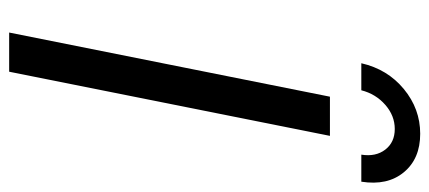

<svg xmlns="http://www.w3.org/2000/svg" viewBox="-279 -658 937 419"><g transform="rotate(90 189.5 -448.5)"><path d="M191 -700H276.5L136.5 0H51ZM376.5 -768.5H317.5Q322.5 -800 306.5 -820.8Q290.5 -841.5 261.5 -841.5Q232.5 -841.5 208.8 -820.8Q185 -800 177 -768.5H118Q131 -825.5 174.2 -861.2Q217.5 -897 272 -897Q326.5 -897 356 -861.2Q385.5 -825.5 376.5 -768.5Z"/></g></svg>

Font: Argentum Sans Light
Style: Italic
Weight: 300
Italic angle: -11.3°
Designer: Julieta Ulanovsky (font), Owen Earl (portions from Jones font), Cristiano Sobral (main changes and remaster)
Foundry: Julieta Ulanovsky (font), Owen Earl (portions from Jones font), Cristiano Sobral (main changes and remaster)
Version: Version 3.127